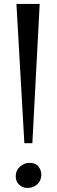

<svg xmlns="http://www.w3.org/2000/svg" viewBox="-20 -916 280 946"><path d="M175.5 -896.5 139.5 -210.5H100L61 -896.5ZM57.5 -47.5Q57.5 -76 78.2 -94.8Q99 -113.5 125.5 -113.5Q155 -113.5 169.2 -95.8Q183.5 -78 183.5 -55.5Q183.5 -25.5 163.5 -7.8Q143.5 10 115 10Q92 10 74.8 -5.8Q57.5 -21.5 57.5 -47.5Z"/></svg>

Font: Merriweather 96pt
Style: Regular
Weight: 400
Version: Version 2.100